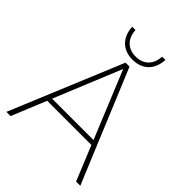

<svg xmlns="http://www.w3.org/2000/svg" viewBox="-251 -1032 1161 1161"><g transform="rotate(45 330.0 -451.0)"><path d="M610 0H646L347 -720H313L14 0H50L141 -222H519ZM153 -252 330 -683 507 -252ZM188 -902C192 -817 244 -762 330 -762C416 -762 468 -817 472 -902H444C440 -831 398 -789 330 -789C262 -789 220 -831 216 -902Z"/></g></svg>

Font: Aspekta 100
Style: Regular
Weight: 100
Designer: Ivo Dolenc
Version: Version 2.000